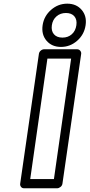

<svg xmlns="http://www.w3.org/2000/svg" viewBox="-20 -991 483 1036"><path d="M88.9 0 189.9 -700.2Q191.4 -710.9 200 -718Q208.5 -725.1 217.8 -725.1H396Q406.7 -725.1 413.1 -717Q419.4 -709 418 -700.2L316.9 0Q315.4 10.7 306.4 17.8Q297.4 24.9 288.1 24.9H109.9Q99.1 24.9 93.3 17.1Q87.4 9.3 88.9 0ZM143.1 -24.9H271L363.8 -674.8H235.8ZM210 -855Q217.3 -904.3 255.4 -937.7Q293.5 -971.2 342.8 -971.2Q392.1 -971.2 420.7 -937.7Q449.2 -904.3 441.9 -855Q434.6 -804.7 396.5 -771.2Q358.4 -737.8 309.1 -737.8Q259.8 -737.8 231.2 -771.2Q202.6 -804.7 210 -855ZM259.8 -855Q255.4 -824.2 271 -806.2Q286.6 -788.1 316.9 -788.1Q347.2 -788.1 367.4 -806.2Q387.7 -824.2 392.1 -855Q396.5 -885.3 381.1 -903.1Q365.7 -920.9 335.9 -920.9Q305.7 -920.9 284.9 -902.8Q264.2 -884.8 259.8 -855Z"/></svg>

Font: Trueno Bold Outline
Style: Italic
Weight: 700
Width: 6
Designer: Julieta Ulanovsky
Foundry: Julieta Ulanovsky
Version: Version 3.001b | FøM Fix